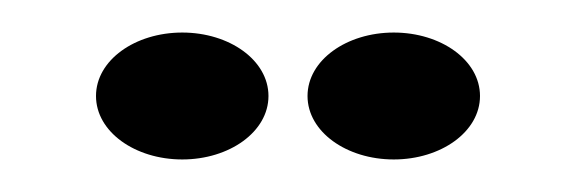

<svg xmlns="http://www.w3.org/2000/svg" viewBox="-20 -698 350 118"><path d="M39 -639C39 -617 63 -600 92 -600C121 -600 145 -617 145 -639C145 -661 121 -678 92 -678C63 -678 39 -661 39 -639ZM169 -639C169 -617 193 -600 222 -600C251 -600 275 -617 275 -639C275 -661 251 -678 222 -678C193 -678 169 -661 169 -639Z"/></svg>

Font: Charger Sport
Style: DfExt
Weight: 400
Designer: Jasper
Foundry: Cannot Into Space Fonts
Version: Version 1.1